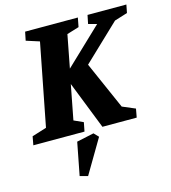

<svg xmlns="http://www.w3.org/2000/svg" viewBox="-142 -715 941 1055"><g transform="rotate(-15 328.0 -187.0)"><path d="M-19 0 -10 -49 73 -75 164 -542 89 -566 99 -615H399L389 -563L320 -542L284 -355L492 -553L444 -566L454 -615H675L666 -569L592 -546L386 -350L505 -80L578 -49L569 0H374L267 -272L229 -75L282 -51L272 0ZM228 241 183 229 219 43 317 22 342 48Z"/></g></svg>

Font: Manuale ExtraBold
Style: Italic
Weight: 800
Italic angle: -11°
Designer: Eduardo Tunni / Pablo Cosgaya
Foundry: Eduardo Tunni / Pablo Cosgaya
Version: Version 1.002